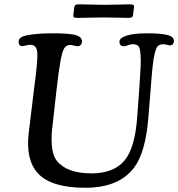

<svg xmlns="http://www.w3.org/2000/svg" viewBox="-20 -866 840 905"><path d="M459.5 -783.7Q434.1 -783.7 398.4 -782.7Q362.8 -781.7 345.2 -781.7Q333.5 -781.7 329.1 -784.2Q324.7 -786.6 325.7 -794.9L330.1 -832Q331.5 -840.3 336.7 -843Q341.8 -845.7 353.5 -845.7Q371.1 -845.7 406 -844.5Q440.9 -843.3 466.8 -843.3H477.5Q508.3 -843.3 542 -844.5Q575.7 -845.7 592.3 -845.7Q603.5 -845.7 608.2 -842.8Q612.8 -839.8 611.8 -832L606.9 -794.9Q606 -786.6 600.8 -784.2Q595.7 -781.7 584 -781.7Q567.4 -781.7 534.4 -782.7Q501.5 -783.7 470.2 -783.7ZM690.4 -449.2 679.7 -316.4Q667 -148.9 612.3 -76.2Q541 19 381.8 19Q222.7 19 159.7 -47.9Q100.6 -111.3 115.2 -238.3L141.6 -455.6Q157.7 -575.2 156 -614.3Q154.3 -653.3 126 -654.8Q116.7 -655.3 102.5 -651.9Q88.4 -648.4 84 -648.4Q67.9 -649.9 67.9 -668.5Q67.9 -681.2 77.1 -688.2Q86.4 -695.3 105 -699.2Q152.3 -709 228.5 -709Q291.5 -709 323.2 -703.6Q366.7 -696.3 366.7 -669.9Q366.7 -662.1 361.6 -655.5Q356.4 -648.9 347.2 -647.9Q342.3 -647.5 329.3 -651.1Q316.4 -654.8 306.6 -653.8Q291 -652.3 282.2 -637.5Q273.4 -622.6 265.1 -578.4Q256.8 -534.2 246.6 -443.4L228 -278.3Q220.7 -227.1 224.4 -180.4Q228 -133.8 247.6 -108.4Q294.4 -48.8 411.1 -48.8Q514.2 -48.8 565.4 -107.9Q616.7 -166.5 627 -318.4L636.7 -450.7Q641.6 -521 643.1 -555.2Q644.5 -589.4 641.8 -615.7Q639.2 -642.1 631.6 -649.4Q624 -656.7 608.9 -657.7Q597.7 -658.2 583.3 -652.8Q568.8 -647.5 562.5 -647.9Q543 -649.4 543 -669.9Q543 -687 576.7 -698Q610.4 -709 673.3 -709Q737.8 -709 768.8 -701.2Q799.8 -693.4 799.8 -673.8Q799.8 -654.3 782.7 -651.9Q778.3 -651.4 767.3 -654.8Q756.3 -658.2 744.1 -657.2Q731.4 -656.2 723.6 -648.2Q715.8 -640.1 709.7 -615.5Q703.6 -590.8 699.5 -553.7Q695.3 -516.6 690.4 -449.2Z"/></svg>

Font: Cooper* Medium
Style: Italic
Weight: 500
Italic angle: -7°
Designer: Owen Earl
Foundry: indestructible type*
Version: Version 0.001